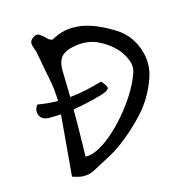

<svg xmlns="http://www.w3.org/2000/svg" viewBox="-104 -793 909 913"><g transform="rotate(-15 350.5 -336.5)"><path d="M73 -369Q123 -360 172 -360Q171 -420 158.5 -478.5Q146 -537 136 -598Q133 -616 127 -630Q121 -644 120.5 -656.5Q120 -669 133 -680Q153 -697 169.5 -686Q186 -675 204 -656Q206 -654 210 -652.5Q214 -651 221 -648Q273 -677 323 -678.5Q373 -680 422 -662.5Q471 -645 518 -616Q568 -587 595.5 -543Q623 -499 629.5 -450.5Q636 -402 621 -357Q590 -266 530.5 -199.5Q471 -133 396 -78Q369 -59 343.5 -45Q318 -31 287 -15Q274 -8 256.5 1.5Q239 11 225 14Q206 18 189.5 16.5Q173 15 143 5Q149 -69 156 -144Q163 -219 169 -295Q155 -294 140.5 -293.5Q126 -293 112 -293Q85 -293 72.5 -306.5Q60 -320 60.5 -338Q61 -356 73 -369ZM230 -70Q262 -69 300 -90Q338 -111 377 -146.5Q416 -182 451 -225Q486 -268 512.5 -312.5Q539 -357 552 -396Q563 -427 549 -461Q535 -495 512 -520Q475 -558 428.5 -579.5Q382 -601 325 -593Q273 -586 251 -563.5Q229 -541 230 -490Q231 -459 231.5 -427Q232 -395 233 -363Q275 -367 315.5 -376Q356 -385 393 -396Q419 -368 416 -357Q413 -346 379 -335Q345 -325 308 -316.5Q271 -308 233 -302Q233 -271 233 -240Q233 -209 232 -178Z"/></g></svg>

Font: Mynerve
Style: Regular
Weight: 400
Designer: Carolina Short
Foundry: Carolina Short
Version: Version 1.000; ttfautohint (v1.8.4.7-5d5b)